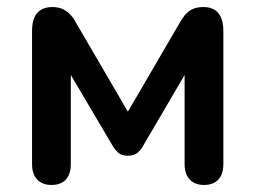

<svg xmlns="http://www.w3.org/2000/svg" viewBox="-20 -517 725 545"><path d="M126 8Q100 8 85.5 -7.5Q71 -23 71 -51V-429Q71 -451 77 -466Q83 -481 96 -489Q109 -497 128 -497Q147 -497 159.5 -490.5Q172 -484 181 -474Q190 -464 196 -452L343 -200L490 -452Q497 -465 505.5 -475Q514 -485 526.5 -491Q539 -497 557 -497Q586 -497 600 -479.5Q614 -462 614 -429V-51Q614 -23 600 -7.5Q586 8 559 8Q533 8 518.5 -7.5Q504 -23 504 -51V-345H528L385 -101Q380 -92 370.5 -83.5Q361 -75 343 -75Q324 -75 315 -84Q306 -93 301 -101L157 -345H181V-51Q181 -23 167 -7.5Q153 8 126 8Z"/></svg>

Font: Nunito ExtraLight
Style: Regular
Weight: 200
Designer: Vernon Adams
Foundry: Vernon Adams
Version: Version 3.602